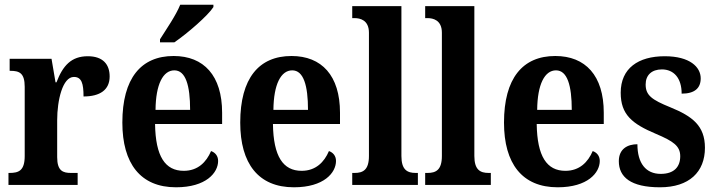

<svg xmlns="http://www.w3.org/2000/svg" viewBox="-20 -786 3043 816"><path d="M16 0H310V-51H282C248 -51 223 -59 223 -118V-275C223 -360 246 -459 294 -459C327 -459 335 -431 335 -376C405 -376 446 -404 446 -461C446 -512 418 -547 353 -547C283 -547 247 -507 220 -436H216L199 -536H21V-485H24C62 -485 85 -476 85 -417V-123C85 -60 59 -51 20 -51H16Z M660 -619V-606H721C778 -645 865 -721 887 -756V-766H746C728 -721 687 -662 660 -619ZM728 10C856 10 907 -52 907 -102C907 -124 894 -138 877 -144C857 -97 821 -60 761 -60C682 -60 641 -121 639 -259H924V-307C924 -465 846 -548 718 -548C579 -548 500 -453 500 -265C500 -91 577 10 728 10ZM788 -319H641C642 -428 673 -487 721 -487C769 -487 788 -423 788 -319Z M1229 10C1357 10 1408 -52 1408 -102C1408 -124 1395 -138 1378 -144C1358 -97 1322 -60 1262 -60C1183 -60 1142 -121 1140 -259H1425V-307C1425 -465 1347 -548 1219 -548C1080 -548 1001 -453 1001 -265C1001 -91 1078 10 1229 10ZM1289 -319H1142C1143 -428 1174 -487 1222 -487C1270 -487 1289 -423 1289 -319Z M1477 0H1756V-51H1747C1711 -51 1686 -64 1686 -123V-760H1477V-709H1487C1510 -709 1548 -701 1548 -647V-123C1548 -64 1523 -51 1487 -51H1477Z M1787 0H2066V-51H2057C2021 -51 1996 -64 1996 -123V-760H1787V-709H1797C1820 -709 1858 -701 1858 -647V-123C1858 -64 1833 -51 1797 -51H1787Z M2350 10C2478 10 2529 -52 2529 -102C2529 -124 2516 -138 2499 -144C2479 -97 2443 -60 2383 -60C2304 -60 2263 -121 2261 -259H2546V-307C2546 -465 2468 -548 2340 -548C2201 -548 2122 -453 2122 -265C2122 -91 2199 10 2350 10ZM2410 -319H2263C2264 -428 2295 -487 2343 -487C2391 -487 2410 -423 2410 -319Z M2785 10C2909 10 2976 -55 2976 -158C2976 -252 2922 -292 2829 -330C2750 -362 2724 -381 2724 -427C2724 -467 2750 -491 2793 -491C2843 -491 2877 -455 2877 -388C2932 -388 2958 -411 2958 -453C2958 -501 2912 -547 2805 -547C2693 -547 2618 -496 2618 -392C2618 -299 2666 -260 2768 -217C2841 -186 2871 -166 2871 -122C2871 -78 2846 -47 2788 -47C2725 -47 2689 -92 2689 -173C2648 -173 2610 -154 2610 -101C2610 -34 2660 10 2785 10Z"/></svg>

Font: Noto Serif Devanagari Condensed
Style: Bold
Weight: 700
Width: 3
Designer: Universal Thirst, Indian Type Foundry and the Monotype Design Team
Foundry: Monotype Imaging Inc.
Version: Version 2.004